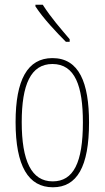

<svg xmlns="http://www.w3.org/2000/svg" viewBox="-20 -783 443 813"><path d="M161 -763H130V-756C163 -705 221 -644 259 -606H275V-617C236 -663 196 -708 161 -763ZM357 -264C357 -433 315 -537 202 -537C96 -537 46 -444 46 -266C46 -80 100 10 204 10C306 10 357 -77 357 -264ZM72 -266C72 -424 110 -512 202 -512C298 -512 331 -418 331 -265C331 -94 291 -15 203 -15C113 -15 72 -102 72 -266Z"/></svg>

Font: Noto Sans Khmer UI ExtraCondensed Thin
Style: Regular
Weight: 100
Width: 2
Designer: Danh Hong and the Monotype Design Team
Foundry: Monotype Imaging Inc.
Version: Version 2.002